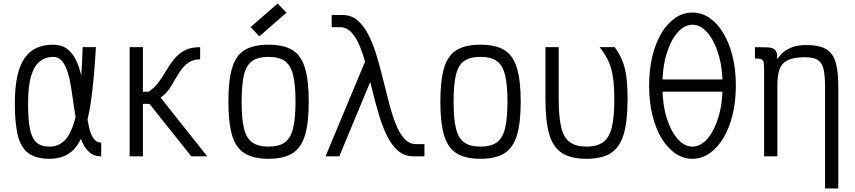

<svg xmlns="http://www.w3.org/2000/svg" viewBox="-20 -885 4840 1087"><path d="M553 -78V0Q512 0 485.5 -23.5Q459 -47 442.5 -87.5Q426 -128 416 -178Q406 -228 398.5 -281.5Q391 -335 383.5 -385Q376 -435 363.5 -475Q351 -515 331.5 -539Q312 -563 280 -563Q239 -563 207 -539Q175 -515 157 -457.5Q139 -400 139 -298Q139 -206 150 -153Q161 -100 187.5 -77.5Q214 -55 260 -55Q305 -55 338 -82.5Q371 -110 393.5 -173.5Q416 -237 429.5 -346Q443 -455 448 -618H523Q513 -437 495.5 -315Q478 -193 448 -120.5Q418 -48 372 -17Q326 14 260 14Q186 14 143 -16Q100 -46 82 -114.5Q64 -183 64 -298Q64 -392 78.5 -456Q93 -520 121.5 -559Q150 -598 190 -615Q230 -632 280 -632Q328 -632 359 -609Q390 -586 409.5 -546Q429 -506 440 -457Q451 -408 457 -355Q463 -302 469 -253Q475 -204 484 -164.5Q493 -125 509.5 -101.5Q526 -78 553 -78Z M714 0V-618H789V-366H822Q855 -388 878.5 -420Q902 -452 922 -486.5Q942 -521 966.5 -551Q991 -581 1025.5 -599.5Q1060 -618 1113 -618V-549Q1076 -549 1050.5 -532.5Q1025 -516 1006 -490Q987 -464 970.5 -434Q954 -404 935 -377Q916 -350 889 -333L1153 0H1063L826 -297H789V0Z M1500 14Q1415 14 1365 -17Q1315 -48 1294 -119Q1273 -190 1273 -309Q1273 -429 1294 -500Q1315 -571 1365 -601.5Q1415 -632 1500 -632Q1586 -632 1635.5 -601.5Q1685 -571 1706.5 -500Q1728 -429 1728 -309Q1728 -190 1706.5 -119Q1685 -48 1635.5 -17Q1586 14 1500 14ZM1500 -55Q1559 -55 1592 -78.5Q1625 -102 1639 -157.5Q1653 -213 1653 -309Q1653 -407 1639 -462Q1625 -517 1592 -540Q1559 -563 1500 -563Q1442 -563 1408.5 -540Q1375 -517 1361.5 -462Q1348 -407 1348 -309Q1348 -213 1361.5 -157.5Q1375 -102 1408.5 -78.5Q1442 -55 1500 -55ZM1448 -679 1399 -732 1552 -865 1602 -813Z M2320 0Q2270 0 2234 -31Q2198 -62 2172 -114Q2146 -166 2126.5 -231Q2107 -296 2090 -365.5Q2073 -435 2056.5 -500Q2040 -565 2019.5 -617Q1999 -669 1971 -700Q1943 -731 1905 -731H1858V-800H1920Q1969 -800 2005 -769Q2041 -738 2067 -686Q2093 -634 2112.5 -569Q2132 -504 2149 -434.5Q2166 -365 2183 -300Q2200 -235 2220.5 -183Q2241 -131 2269 -100Q2297 -69 2335 -69H2383V0ZM1823 0 2070 -592 2101 -481 1901 0Z M2700 14Q2615 14 2565 -17Q2515 -48 2494 -119Q2473 -190 2473 -309Q2473 -429 2494 -500Q2515 -571 2565 -601.5Q2615 -632 2700 -632Q2786 -632 2835.5 -601.5Q2885 -571 2906.5 -500Q2928 -429 2928 -309Q2928 -190 2906.5 -119Q2885 -48 2835.5 -17Q2786 14 2700 14ZM2700 -55Q2759 -55 2792 -78.5Q2825 -102 2839 -157.5Q2853 -213 2853 -309Q2853 -407 2839 -462Q2825 -517 2792 -540Q2759 -563 2700 -563Q2642 -563 2608.5 -540Q2575 -517 2561.5 -462Q2548 -407 2548 -309Q2548 -213 2561.5 -157.5Q2575 -102 2608.5 -78.5Q2642 -55 2700 -55Z M3300 14Q3213 14 3162 -18.5Q3111 -51 3089.5 -125Q3068 -199 3068 -324V-618H3143V-324Q3143 -222 3157.5 -163.5Q3172 -105 3206.5 -80Q3241 -55 3300 -55Q3360 -55 3394.5 -80Q3429 -105 3443.5 -163.5Q3458 -222 3458 -324Q3458 -381 3453.5 -423Q3449 -465 3439.5 -498Q3430 -531 3414 -560Q3398 -589 3375 -618H3460Q3487 -581 3503 -542Q3519 -503 3526 -451.5Q3533 -400 3533 -324Q3533 -199 3511 -125Q3489 -51 3438.5 -18.5Q3388 14 3300 14Z M3900 14Q3848 14 3803.5 -16.5Q3759 -47 3725.5 -102Q3692 -157 3673.5 -233Q3655 -309 3655 -400Q3655 -492 3673.5 -567.5Q3692 -643 3725.5 -698.5Q3759 -754 3803.5 -784Q3848 -814 3900 -814Q3952 -814 3996.5 -784Q4041 -754 4074.5 -698.5Q4108 -643 4127 -567.5Q4146 -492 4146 -400Q4146 -309 4127 -233Q4108 -157 4074.5 -102Q4041 -47 3996.5 -16.5Q3952 14 3900 14ZM3900 -55Q3946 -55 3984.5 -99Q4023 -143 4047 -221Q4071 -299 4071 -400Q4071 -502 4047 -579.5Q4023 -657 3984.5 -701Q3946 -745 3900 -745Q3855 -745 3816 -701Q3777 -657 3753.5 -579.5Q3730 -502 3730 -400Q3730 -299 3753.5 -221Q3777 -143 3816 -99Q3855 -55 3900 -55ZM3693 -366V-435H4113V-366Z M4651 182V-392Q4651 -457 4642.5 -493.5Q4634 -530 4610 -545.5Q4586 -561 4538 -561Q4477 -561 4442.5 -545.5Q4408 -530 4394.5 -495.5Q4381 -461 4381 -403V0H4306V-486L4381 -549Q4394 -572 4415.5 -590Q4437 -608 4468.5 -619Q4500 -630 4543 -630Q4618 -630 4657 -607Q4696 -584 4711 -532Q4726 -480 4726 -392V182ZM4306 -486Q4306 -517 4303.5 -531Q4301 -545 4290 -549.5Q4279 -554 4254 -554V-618Q4295 -618 4320.5 -617Q4346 -616 4358.5 -609.5Q4371 -603 4376 -589Q4381 -575 4381 -549Z"/></svg>

Font: Victor Mono
Style: Regular
Weight: 400
Monospace: yes
Designer: Rune Bjørnerås
Version: Version 1.561;gftools[0.9.30]